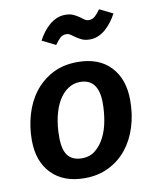

<svg xmlns="http://www.w3.org/2000/svg" viewBox="-88 -846 751 928"><g transform="rotate(-10 288.0 -382.0)"><path d="M315 -544Q419 -544 476.5 -483Q534 -422 534 -318Q534 -248 515 -187.5Q496 -127 460 -82Q424 -37 371.5 -11Q319 15 253 15Q150 15 91 -45Q32 -105 32 -210Q32 -274 49.5 -334.5Q67 -395 102.5 -441.5Q138 -488 191 -516Q244 -544 315 -544ZM310 -447Q277 -447 250 -428.5Q223 -410 204 -377.5Q185 -345 175 -300Q165 -255 165 -202Q165 -139 187.5 -110.5Q210 -82 257 -82Q296 -82 323.5 -105Q351 -128 368.5 -163.5Q386 -199 393.5 -242.5Q401 -286 401 -327Q401 -447 310 -447ZM394 -641Q371 -641 355.5 -648Q340 -655 328 -663.5Q316 -672 306 -679Q296 -686 284 -686Q267 -686 255 -675Q243 -664 228 -643L162 -676Q173 -697 187 -715.5Q201 -734 217.5 -748Q234 -762 253.5 -770.5Q273 -779 296 -779Q319 -779 334.5 -772Q350 -765 362 -756.5Q374 -748 383.5 -741Q393 -734 405 -734Q422 -734 434.5 -745Q447 -756 462 -777L527 -745Q516 -724 502 -705.5Q488 -687 471.5 -672.5Q455 -658 435.5 -649.5Q416 -641 394 -641Z"/></g></svg>

Font: Xgbmvzvtohvqztyvzapvmeyoton
Style: Regular
Weight: 500
Italic angle: -8°
Designer: Carrois Corporate & Edenspiekermann
Foundry: Carrois Corporate GbR & Edenspiekermann AG
Version: Version 2.001